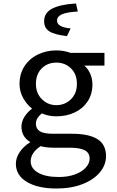

<svg xmlns="http://www.w3.org/2000/svg" viewBox="-20 -837 670 1101"><path d="M71 102Q71 68 93 35Q115 2 154 -22Q103 -53 103 -111Q103 -141 121.5 -169Q140 -197 164 -214Q134 -237 113 -274.5Q92 -312 92 -356Q92 -414 120.5 -457.5Q149 -501 197.5 -524.5Q246 -548 303 -548Q346 -548 384 -534H579V-461H463Q484 -444 497 -415Q510 -386 510 -353Q510 -297 482.5 -255.5Q455 -214 408 -192Q361 -170 303 -170Q257 -170 220 -187Q204 -174 195 -160Q186 -146 186 -126Q186 -99 208 -84.5Q230 -70 283 -70H392Q490 -70 539 -39Q588 -8 588 58Q588 109 552.5 151.5Q517 194 452.5 219Q388 244 303 244Q198 244 134.5 206.5Q71 169 71 102ZM494 73Q494 39 465.5 24.5Q437 10 381 10H285Q246 10 213 1Q156 39 156 88Q156 129 199 153.5Q242 178 317 178Q369 178 409 163.5Q449 149 471.5 124.5Q494 100 494 73ZM421 -356Q421 -412 387 -445Q353 -478 303 -478Q253 -478 219.5 -445Q186 -412 186 -356Q186 -302 220.5 -268Q255 -234 303 -234Q352 -234 386.5 -267.5Q421 -301 421 -356ZM233 -715Q233 -764 280 -788Q327 -812 416 -817L426 -771Q361 -767 334 -754.5Q307 -742 307 -719Q307 -681 385 -674L364 -630Q292 -638 262.5 -657.5Q233 -677 233 -715Z"/></svg>

Font: Nebula Sans Medium
Style: Regular
Weight: 500
Designer: Paul D. Hunt for Adobe (as Source Sans)
Foundry: Nebula Entertainment & Broadcasting LLC
Version: Version 1.010